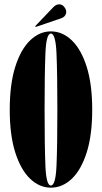

<svg xmlns="http://www.w3.org/2000/svg" viewBox="-20 -856 471 887"><path d="M215 11Q162.5 11 119.2 -30.2Q76 -71.5 50.5 -151.5Q25 -231.5 25 -349Q25 -467 50.5 -547.5Q76 -628 119.2 -669.5Q162.5 -711 215 -711Q268.5 -711 311.8 -669.5Q355 -628 380.5 -547.5Q406 -467 406 -349Q406 -231.5 380.5 -151.5Q355 -71.5 311.8 -30.2Q268.5 11 215 11ZM215 1Q237 1 241 -89.8Q245 -180.5 245 -349Q245 -517.5 241 -609.2Q237 -701 215 -701Q193.5 -701 189.8 -609.2Q186 -517.5 186 -349Q186 -180.5 189.8 -89.8Q193.5 1 215 1ZM145 -731.5 142.5 -735 227 -823.5Q239.5 -836 253.5 -836Q271 -836 281.5 -817Q286 -809.5 286 -801Q286 -792 280 -783.5Q274 -775 259.5 -770.5Z"/></svg>

Font: Imbue 100pt Black
Style: Regular
Weight: 900
Designer: Tyler Finck
Foundry: Etcetera Type Company
Version: Version 1.102; ttfautohint (v1.8.3)